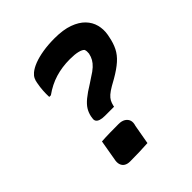

<svg xmlns="http://www.w3.org/2000/svg" viewBox="-199 -854 997 997"><g transform="rotate(-45 300.0 -355.0)"><path d="M316 6Q286 8 252 9Q218 10 185 10Q166 10 153.5 2.5Q141 -5 136 -20Q131 -35 136 -57L155 -167Q185 -169 217 -169.5Q249 -170 280 -170Q302 -170 316.5 -161.5Q331 -153 336.5 -138Q342 -123 335 -101ZM360 -720Q423 -720 465.5 -704.5Q508 -689 532.5 -663.5Q557 -638 565.5 -605.5Q574 -573 568 -538L565 -523Q558 -486 543.5 -457Q529 -428 501.5 -403.5Q474 -379 429 -353L395 -334Q371 -320 358 -308.5Q345 -297 338.5 -285Q332 -273 328 -256L327 -250H260Q239 -250 226 -254.5Q213 -259 208 -267Q203 -275 205 -286L207 -300Q212 -323 223.5 -341.5Q235 -360 258.5 -379.5Q282 -399 323 -424L350 -442Q378 -459 393.5 -473.5Q409 -488 417.5 -503Q426 -518 430 -537Q431 -545 430.5 -553Q430 -561 427 -567Q419 -576 397 -581.5Q375 -587 339 -587Q282 -587 232.5 -572Q183 -557 137 -524H125Q124 -547 125.5 -570.5Q127 -594 132 -620Q134 -634 140 -646.5Q146 -659 159 -670Q177 -685 205.5 -696Q234 -707 273 -713.5Q312 -720 360 -720Z"/></g></svg>

Font: Rec Mono Semicasual
Style: Bold Italic
Weight: 700
Italic angle: -10°
Version: Version 1.085; ttfautohint (v1.8.4.7-5d5b)